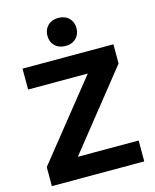

<svg xmlns="http://www.w3.org/2000/svg" viewBox="-134 -1020 896 1110"><g transform="rotate(-15 314.0 -465.0)"><path d="M260 -785.5Q236 -809 236 -846Q236 -883 260 -906.5Q284 -930 323 -930Q362 -930 386 -906.5Q410 -883 410 -846Q410 -809 386 -785.5Q362 -762 323 -762Q284 -762 260 -785.5ZM48 -700H592V-585L225 -125H589V0H36V-114L405 -575H48Z"/></g></svg>

Font: Post Grotesk Bold
Style: Bold
Weight: 700
Version: Version 1.0